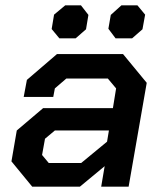

<svg xmlns="http://www.w3.org/2000/svg" viewBox="-20 -701 607 721"><path d="M23 -95 43 -211 142 -295H404L416 -369L385 -406H229L186 -369L180 -337H69L81 -401L194 -498H442L531 -390L463 0H360L373 -77L280 0H101ZM285 -89 382 -169 389 -211H186L149 -180L138 -119L163 -89ZM174 -592 183 -646 225 -681H284L312 -645L303 -591L264 -557H203ZM387 -593 396 -645 436 -681H496L525 -646L515 -591L476 -557H414Z"/></svg>

Font: Chakra Petch SemiBold
Style: Italic
Weight: 600
Italic angle: -10°
Designer: Katatrad Aksorn Co.,Ltd.
Foundry: Cadson Demak Co.,Ltd.
Version: Version 1.000; ttfautohint (v1.6)